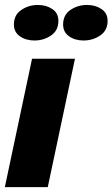

<svg xmlns="http://www.w3.org/2000/svg" viewBox="-28 -774 465 794"><path d="M-8 0 104.5 -531H282L169.5 0ZM114.5 -606.5Q79.5 -606.5 54.5 -623.8Q29.5 -641 29.5 -672.5Q29.5 -712 60 -732.8Q90.5 -753.5 129 -753.5Q163.5 -753.5 188.5 -736.5Q213.5 -719.5 213.5 -687.5Q213.5 -648 183 -627.2Q152.5 -606.5 114.5 -606.5ZM317.5 -606.5Q282.5 -606.5 257.8 -623.8Q233 -641 233 -672.5Q233 -712 263.2 -732.8Q293.5 -753.5 332 -753.5Q366.5 -753.5 391.8 -736.5Q417 -719.5 417 -687.5Q417 -648 386.2 -627.2Q355.5 -606.5 317.5 -606.5Z"/></svg>

Font: Epilogue ExtraBold
Style: Italic
Weight: 800
Italic angle: -12°
Designer: Tyler Finck
Foundry: Etcetera Type Co
Version: Version 2.111; ttfautohint (v1.8.3)